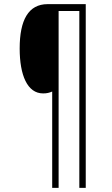

<svg xmlns="http://www.w3.org/2000/svg" viewBox="-20 -780 540 927"><path d="M394 127V-760H210C117 -760 75 -683 75 -546C75 -417 112 -329 188 -329C206 -329 218 -332 232 -338V127H263V-727H363V127Z"/></svg>

Font: Noto Sans Myanmar UI Condensed ExtraLight
Style: Regular
Weight: 200
Width: 3
Designer: Monotype Design Team
Foundry: Monotype Imaging Inc.
Version: Version 2.103